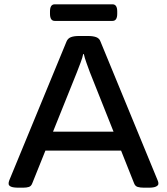

<svg xmlns="http://www.w3.org/2000/svg" viewBox="-20 -869 775 891"><path d="M68 2Q41 2 30.5 -3Q20 -8 20 -16Q20 -20 20.5 -23.5Q21 -27 23 -32L289 -677Q295 -691 309 -696.5Q323 -702 347 -702H388Q412 -702 426.5 -696.5Q441 -691 446 -677L712 -31Q714 -27 714.5 -23.5Q715 -20 715 -16Q715 -9 704.5 -3.5Q694 2 670 2H648Q631 2 619 -1.5Q607 -5 602 -19L397 -534Q390 -553 381.5 -576.5Q373 -600 369 -618H366Q363 -602 354 -578.5Q345 -555 337 -534L130 -19Q125 -5 114 -1.5Q103 2 87 2ZM156 -170V-258H573V-170ZM234 -772Q212 -772 212 -805V-816Q212 -849 234 -849H502Q524 -849 524 -816V-805Q524 -772 502 -772Z"/></svg>

Font: Asap Expanded Medium
Style: Regular
Weight: 500
Width: 7
Designer: Pablo Cosgaya
Foundry: Omnibus-Type
Version: Version 3.001